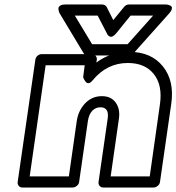

<svg xmlns="http://www.w3.org/2000/svg" viewBox="-20 -814 789 859"><path d="M59.1 0 138.2 -546.9Q139.6 -557.6 148.2 -564.7Q156.7 -571.8 166 -571.8H391.1Q401.9 -571.8 408.2 -563.7Q414.6 -555.7 413.1 -546.9L411.1 -534.2Q475.1 -582 559.1 -582Q656.2 -582 708.7 -517.1Q761.2 -452.1 746.1 -349.1L695.8 0Q694.3 10.7 685.3 17.8Q676.3 24.9 667 24.9H441.9Q431.2 24.9 425.3 17.1Q419.4 9.3 420.9 0L461.9 -284.2Q468.8 -334 429.2 -334Q407.7 -334 392.6 -318.1Q377.4 -302.2 373 -271L334 0Q332.5 10.7 323.5 17.8Q314.5 24.9 305.2 24.9H80.1Q69.3 24.9 63.5 17.1Q57.6 9.3 59.1 0ZM112.8 -24.9H288.1L323.2 -271Q330.1 -319.3 360.8 -351.6Q391.6 -383.8 436 -383.8Q476.6 -383.8 497.3 -355.5Q518.1 -327.1 512.2 -284.2L475.1 -24.9H649.9L695.8 -349.1Q707.5 -433.6 668 -482.9Q628.4 -532.2 551.8 -532.2Q458.5 -532.2 395 -455.1Q386.7 -444.8 379.4 -442.6Q372.1 -440.4 367.4 -444.3Q362.8 -448.2 359.1 -453.9Q355.5 -459.5 353.5 -464.4L352.1 -469.2L358.9 -522H184.1ZM247.1 -753.9Q246.1 -755.4 244.9 -758.1Q243.7 -760.7 242.2 -767.8Q240.7 -774.9 241.9 -780Q243.2 -785.2 250.7 -789.6Q258.3 -793.9 272 -793.9H437Q442.9 -793.9 449 -790.8Q455.1 -787.6 457 -783.2L486.8 -724.1L535.2 -783.2Q544.4 -793.9 557.1 -793.9H722.2Q724.1 -793.9 727.3 -793.7Q730.5 -793.5 737.1 -791Q743.7 -788.6 747.1 -784.9Q750.5 -781.2 748.5 -772.9Q746.6 -764.6 736.8 -753.9L578.1 -576.2Q567.9 -565.9 557.1 -565.9H373Q360.4 -565.9 354 -576.2ZM314.9 -744.1 392.1 -616.2H550.8L665 -744.1H564L500 -665Q491.7 -655.3 484.6 -651.6Q477.5 -647.9 472.9 -649.9Q468.3 -651.9 464.6 -655Q460.9 -658.2 459.5 -661.6L458 -665L417 -744.1Z"/></svg>

Font: Trueno Black Outline
Style: Italic
Weight: 900
Width: 6
Designer: Julieta Ulanovsky
Foundry: Julieta Ulanovsky
Version: Version 3.001b | FøM Fix